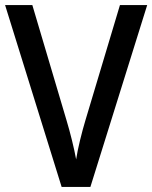

<svg xmlns="http://www.w3.org/2000/svg" viewBox="-20 -734 598 754"><path d="M558 -714 335 0H222L0 -714H107L242 -259Q252 -226 262.5 -183.5Q273 -141 279 -108Q284 -141 294.5 -184Q305 -227 315 -260L451 -714Z"/></svg>

Font: Noto Sans Gujarati UI SemiCondensed Medium
Style: Regular
Weight: 500
Width: 4
Designer: Jelle Bosma - Monotype Design Team, Universal Thirst
Foundry: Monotype Imaging Inc.
Version: Version 2.106; ttfautohint (v1.8.4.7-5d5b)